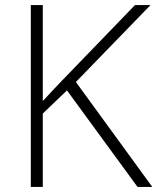

<svg xmlns="http://www.w3.org/2000/svg" viewBox="-20 -734 618 754"><path d="M578 0H520L243 -379L148 -288V0H101V-714H148V-337Q166 -357 185 -377Q204 -397 223 -417L510 -714H571L278 -412Z"/></svg>

Font: Noto Sans Syriac Eastern ExtraLight
Style: Regular
Weight: 250
Designer: Patrick Giasson and the Monotype Design Team
Foundry: Monotype Imaging Inc.
Version: Version 3.001